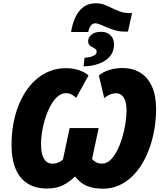

<svg xmlns="http://www.w3.org/2000/svg" viewBox="-20 -1140 986 1170"><path d="M413.1 -944.8Q419.9 -990.2 437.3 -1030.3Q454.6 -1070.3 485.8 -1095.2Q517.1 -1120.1 564 -1120.1Q591.8 -1120.1 616 -1111.1Q640.1 -1102.1 663.3 -1090.3Q686.5 -1078.6 711.9 -1069.6Q737.3 -1060.5 766.6 -1060.5H784.7L759.8 -947.3H741.2Q710.9 -947.3 683.6 -954.8Q656.2 -962.4 632.6 -972.7Q608.9 -982.9 590.8 -990.5Q572.8 -998 561.5 -998Q544.9 -998 534.2 -984.9Q523.4 -971.7 517.6 -944.8ZM489.3 -735.4 495.1 -787.6Q511.7 -789.1 528.8 -792.7Q545.9 -796.4 557.4 -804.2Q568.8 -812 568.8 -826.2Q568.8 -837.4 559.6 -842.8Q550.3 -848.1 540.5 -854Q529.3 -859.4 523.2 -867.4Q517.1 -875.5 517.1 -890.6Q517.1 -911.1 537.4 -928.7Q557.6 -946.3 597.2 -946.3Q630.4 -946.3 652.6 -925.8Q674.8 -905.3 674.8 -868.7Q674.8 -825.7 649.7 -796.4Q624.5 -767.1 582.3 -751.7Q540 -736.3 489.3 -735.4ZM266.6 8.8Q197.8 8.8 149.4 -20.8Q101.1 -50.3 75.7 -109.6Q50.3 -168.9 50.3 -257.8Q50.3 -322.3 60.8 -381.8Q71.3 -441.4 91.6 -493.7Q111.8 -545.9 140.9 -588.4Q169.9 -630.9 206.8 -661.4Q243.7 -691.9 287.8 -708.3Q332 -724.6 381.8 -724.6Q422.9 -724.6 459.5 -712.9Q496.1 -701.2 519.5 -680.2L443.8 -543.5Q430.7 -557.1 415.3 -564.7Q399.9 -572.3 382.8 -572.3Q359.9 -572.3 339.6 -558.1Q319.3 -543.9 302.2 -519.3Q285.2 -494.6 272 -463.1Q258.8 -431.6 249.3 -396.7Q239.7 -361.8 234.9 -327.1Q230 -292.5 230 -261.7Q230 -202.1 248 -172.4Q266.1 -142.6 300.8 -142.6Q319.3 -142.6 335.4 -149.4Q351.6 -156.2 363.8 -168.5L404.3 -359.4H581.1L541 -170.9Q550.3 -159.7 565.2 -151.4Q580.1 -143.1 602.5 -143.1Q629.9 -143.1 652.8 -165Q675.8 -187 694.1 -223.1Q712.4 -259.3 725.1 -302.2Q737.8 -345.2 744.4 -387.9Q751 -430.7 751 -465.3Q751 -504.4 742.4 -527.6Q733.9 -550.8 719.7 -561.3Q705.6 -571.8 688.5 -571.8Q672.9 -571.8 655 -565.9Q637.2 -560.1 615.2 -542L582.5 -679.7Q608.4 -702.6 647 -714.1Q685.5 -725.6 726.1 -725.6Q788.1 -725.6 834.2 -697.5Q880.4 -669.4 905.8 -613.5Q931.2 -557.6 931.2 -474.6Q931.2 -415 921.4 -356Q911.6 -296.9 892.8 -242.7Q874 -188.5 846.4 -142.6Q818.8 -96.7 782.7 -62.5Q746.6 -28.3 702.9 -9.3Q659.2 9.8 607.9 9.8Q562 9.8 529.8 0Q497.6 -9.8 475.6 -26.6Q453.6 -43.5 437.5 -64.9Q403.8 -31.2 363.3 -11.2Q322.8 8.8 266.6 8.8Z"/></svg>

Font: Open Sans SemiCondensed ExtraBold
Style: Italic
Weight: 800
Width: 4
Italic angle: -12°
Designer: Monotype Design Team
Foundry: Monotype Imaging Inc.
Version: Version 3.003